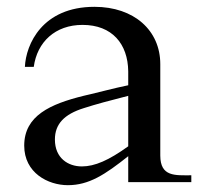

<svg xmlns="http://www.w3.org/2000/svg" viewBox="-20 -534 588 563"><path d="M356 -325V-284C312 -275 273 -264 225 -253C128 -229 51 -195 51 -107C51 -27 121 9 179 9C241 9 288 -22 356 -76V0H541V-20C494 -20 450 -15 450 -78V-346C450 -445 373 -514 257 -514C104 -514 56 -404 53 -338H79C89 -411 142 -461 222 -461C309 -461 355 -405 356 -325ZM141 -125C141 -170 168 -199 226 -217C260 -228 301 -239 356 -253V-105C299 -64 258 -46 220 -46C180 -46 141 -70 141 -125Z"/></svg>

Font: Ortica Linear
Style: Regular
Weight: 400
Designer: Benedetta Bovani
Foundry: Collletttivo
Version: Version 2.000;Glyphs 3.1.2 (3151)